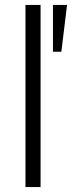

<svg xmlns="http://www.w3.org/2000/svg" viewBox="-20 -756 291 776"><path d="M83 0V-736H144V0ZM194 -547V-736H251L228 -547Z"/></svg>

Font: Mulish Light
Style: Regular
Weight: 300
Designer: Vernon Adams
Foundry: Vernon Adams
Version: Version 3.603; ttfautohint (v1.8.3)